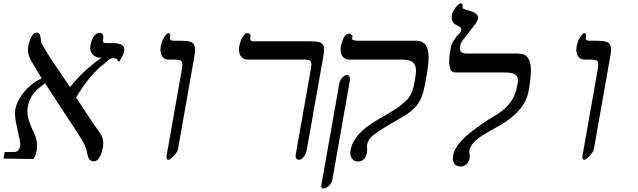

<svg xmlns="http://www.w3.org/2000/svg" viewBox="-64 -915 3684 1108"><path d="M436 -44.5 433.5 -56.5Q426.5 -75.5 418 -91Q409.5 -106.5 389.5 -138.5L196 -434Q151 -404 127.2 -372Q103.5 -340 96.5 -299Q94 -285.5 94 -273.5Q94 -233 119.5 -175Q135 -146 142.5 -121.8Q150 -97.5 150 -74Q150 -60.5 148 -49Q143 -18.5 129 2.5L-43.5 0L-37 -38H18.5Q31.5 -38 40.5 -47.2Q49.5 -56.5 52.5 -73Q53 -75.5 53 -80.5Q53 -91.5 49.2 -110.8Q45.5 -130 40.5 -150.5Q32 -186.5 27.2 -213Q22.5 -239.5 22.5 -262Q22.5 -271 24.5 -285Q32 -325.5 63.2 -369.2Q94.5 -413 141 -443.5L176.5 -463L118.5 -559.5Q97 -595.5 97 -629Q97 -636 99 -649Q104 -675.5 116.8 -701.2Q129.5 -727 147.5 -727Q160.5 -727 165.2 -716Q170 -705 172 -685.5Q174.5 -669.5 175 -667Q187.5 -643 222.5 -586.5L340 -412.5Q419 -511.5 522.5 -582Q494 -580.5 475.2 -596.5Q456.5 -612.5 456.5 -639.5Q456.5 -647.5 457.5 -652Q462.5 -681 476.2 -703Q490 -725 509.5 -725Q522 -725 527.2 -718Q532.5 -711 532.5 -702Q532.5 -697.5 532 -696L530 -683Q528 -672.5 535 -669.2Q542 -666 559.5 -666H588.5Q618.5 -666 636 -657.8Q653.5 -649.5 653.5 -629Q653.5 -626 652.5 -619Q649.5 -599 622.5 -557.5Q614.5 -570 607.5 -575Q600.5 -580 592 -580Q578.5 -580 568.2 -573.2Q558 -566.5 541 -550Q498.5 -519 455.2 -467.2Q412 -415.5 375.5 -352.5L480 -193.5Q482 -190 493 -176Q511.5 -152 521.8 -132.2Q532 -112.5 532 -86.5Q532 -77 530.5 -67Q522 -32.5 520.2 -26.2Q518.5 -20 506.8 -2Q495 16 477 16Q463 16 455.2 8Q447.5 0 443.8 -12Q440 -24 436 -44.5Z M1059 -597 962.5 -51Q961 -43 950.2 -29Q939.5 -15 927 -4Q914.5 7 907.5 7Q902.5 7 900 4.2Q897.5 1.5 898 -3Q897 -4 897 -9Q897 -11 898 -20L982.5 -498Q988.5 -531.5 988.5 -543Q988.5 -559 979.5 -565Q970.5 -571 945.5 -571H910.5Q887 -571 874.5 -586.5Q862 -602 862 -627.5Q862 -639 864 -649Q867 -667 875.2 -684.5Q883.5 -702 893 -713Q902.5 -724 909 -724Q913.5 -724 916.5 -718.8Q919.5 -713.5 918.5 -710L916.5 -698Q913 -680 938 -680H975Q1008 -680 1026.2 -676.2Q1044.5 -672.5 1053.2 -661.2Q1062 -650 1062 -628.5Q1062 -613 1058.5 -594Z M1642 -20 1726.5 -498Q1727.5 -502.5 1730.2 -518.5Q1733 -534.5 1733 -544Q1733 -559.5 1724.2 -565.2Q1715.5 -571 1691.5 -571H1365.5Q1341.5 -571 1328.2 -587Q1315 -603 1315 -629Q1315 -639.5 1317 -649Q1322 -678.5 1335.8 -701.2Q1349.5 -724 1364 -724Q1372.5 -724 1377.8 -718.2Q1383 -712.5 1382 -706L1380 -695L1379.5 -691Q1379.5 -677 1401.5 -677H1718.5Q1752.5 -677 1770.5 -673.8Q1788.5 -670.5 1797.2 -660Q1806 -649.5 1806 -628Q1806 -613 1802.5 -594L1706.5 -51Q1702.5 -28 1689 -10.5Q1675.5 7 1660.5 7Q1650.5 7 1645.5 -1.5Q1640.5 -10 1642 -20Z M1957.5 -33Q1957.5 -41.5 1958.5 -46Q1967 -96 2004.8 -138.8Q2042.5 -181.5 2117.5 -225.5L2159.5 -249.5Q2197.5 -271.5 2220.2 -286.2Q2243 -301 2256.5 -314.5Q2278 -330 2291.5 -346.5Q2305 -363 2314 -386.8Q2323 -410.5 2329.5 -448Q2336.5 -488.5 2336.5 -507Q2336.5 -540.5 2318.2 -555.8Q2300 -571 2253.5 -571H1950.5Q1928.5 -571 1915 -587Q1901.5 -603 1901.5 -628.5Q1901.5 -637 1903 -645Q1908.5 -675 1920.5 -698Q1932.5 -721 1948.5 -721Q1957 -721 1964 -715.8Q1971 -710.5 1970 -706L1968 -694Q1965.5 -680 2001 -680H2333Q2374.5 -680 2392 -655.8Q2409.5 -631.5 2409.5 -584.5Q2409.5 -545.5 2396.5 -471Q2388 -422 2381.2 -394.5Q2374.5 -367 2365.8 -347.8Q2357 -328.5 2342 -307Q2325.5 -288.5 2307.8 -273.5Q2290 -258.5 2266.5 -244.5L2191 -200.5L2171.5 -189Q2140.5 -170.5 2126 -161.2Q2111.5 -152 2103.5 -144Q2078.5 -128 2068 -112.5Q2057.5 -97 2054 -75Q2053.5 -73 2053.5 -70Q2053.5 -66 2054.2 -60Q2055 -54 2055 -49.5Q2055 -43 2053.5 -34Q2049 -7.5 2034.8 4.8Q2020.5 17 2001.5 17Q1981.5 17 1969.5 3Q1957.5 -11 1957.5 -33ZM1790 158.5Q1790 155 1790.5 153L1894 -433Q1896.5 -448 1904.8 -459.2Q1913 -470.5 1922.5 -476.8Q1932 -483 1938.5 -483Q1945 -483 1949.2 -477.8Q1953.5 -472.5 1955 -465.5Q1956.5 -458.5 1956 -455L1854 121Q1852 134 1847.2 141.2Q1842.5 148.5 1830.5 160.5Q1810 173 1802 173Q1796 173 1793 169Q1790 165 1790 158.5Z M2825 -194Q2762 -159.5 2728.8 -139Q2695.5 -118.5 2672.2 -95.2Q2649 -72 2644.5 -46L2645 -26.5Q2647.5 -21.5 2647.5 -14.5Q2647.5 -12 2646.5 -5Q2642 19 2627.8 32.5Q2613.5 46 2594.5 46Q2573 46 2561 33.2Q2549 20.5 2549 -1.5Q2549 -9 2550.5 -17Q2556.5 -52 2585.2 -86.8Q2614 -121.5 2646.5 -147.2Q2679 -173 2723 -203.5Q2743 -217 2751 -223Q2763.5 -230.5 2769.5 -233.5Q2805.5 -254 2833.2 -274.8Q2861 -295.5 2886.2 -331.8Q2911.5 -368 2920.5 -419Q2921 -422.5 2923 -433.5Q2925 -444.5 2925 -453Q2925 -474.5 2907.8 -485.8Q2890.5 -497 2843.5 -497H2561.5Q2548.5 -497 2540.5 -506.2Q2532.5 -515.5 2531 -532.5Q2528 -544 2528 -561Q2528 -587 2534.5 -624Q2538.5 -648.5 2544.5 -663.2Q2550.5 -678 2568.5 -702Q2585.5 -719 2591.5 -727.2Q2597.5 -735.5 2597.5 -745Q2597.5 -751.5 2593 -756Q2588.5 -760.5 2578 -766.5Q2559 -774.5 2550.8 -785.5Q2542.5 -796.5 2542.5 -813Q2542.5 -821 2544 -830Q2546 -842.5 2555.5 -858Q2565 -873.5 2576.2 -884.2Q2587.5 -895 2595 -895Q2606 -895 2606 -884.5Q2606 -883 2605 -877L2606 -866Q2612.5 -866 2625 -858Q2651 -852.5 2666.5 -845.8Q2682 -839 2685 -832.5Q2695 -826.5 2695 -813Q2695 -808.5 2694.5 -806Q2693 -796 2680.5 -778.5Q2668 -761 2643.5 -730.5Q2618.5 -699.5 2606.5 -682.8Q2594.5 -666 2593 -656Q2591 -645.5 2591 -635Q2591 -617.5 2601.2 -611.8Q2611.5 -606 2639 -606H2924Q2965.5 -606 2982.8 -580.8Q3000 -555.5 3000 -508Q3000 -466 2986 -388Q2976.5 -333 2935.8 -284Q2895 -235 2825 -194Z M3459 -597 3362.5 -51Q3361 -43 3350.2 -29Q3339.5 -15 3327 -4Q3314.5 7 3307.5 7Q3302.5 7 3300 4.2Q3297.5 1.5 3298 -3Q3297 -4 3297 -9Q3297 -11 3298 -20L3382.5 -498Q3388.5 -531.5 3388.5 -543Q3388.5 -559 3379.5 -565Q3370.5 -571 3345.5 -571H3310.5Q3287 -571 3274.5 -586.5Q3262 -602 3262 -627.5Q3262 -639 3264 -649Q3267 -667 3275.2 -684.5Q3283.5 -702 3293 -713Q3302.5 -724 3309 -724Q3313.5 -724 3316.5 -718.8Q3319.5 -713.5 3318.5 -710L3316.5 -698Q3313 -680 3338 -680H3375Q3408 -680 3426.2 -676.2Q3444.5 -672.5 3453.2 -661.2Q3462 -650 3462 -628.5Q3462 -613 3458.5 -594Z"/></svg>

Font: JuliaMono Italic
Style: Regular
Weight: 400
Italic angle: -9°
Monospace: yes
Designer: cormullion
Foundry: corm
Version: Version 0.049; ttfautohint (v1.8.4)